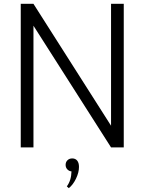

<svg xmlns="http://www.w3.org/2000/svg" viewBox="-20 -770 754 1003"><path d="M154.8 0H88.4V-750H154.8L560.1 -113.3V-750H626.5V0H560.1L154.8 -635.7ZM339.4 212.9 329.1 203.6Q352.1 173.3 353.5 125.5Q340.3 124 331.5 114.5Q322.8 105 322.8 91.3Q322.8 76.7 332.5 67.1Q342.3 57.6 357.4 57.6Q374 57.6 383.3 69.1Q392.6 80.6 392.6 102.1Q392.6 130.9 377 163.3Q361.3 195.8 339.4 212.9Z"/></svg>

Font: Spartan MB
Style: Regular
Weight: 400
Designer: Matt Bailey, Mirko Velimirovic
Foundry: Matt Bailey
Version: Version 1.005